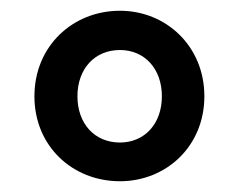

<svg xmlns="http://www.w3.org/2000/svg" viewBox="-20 -798 444 357"><path d="M203 -461C289 -461 360 -526 360 -619C360 -712 289 -778 203 -778C115 -778 44 -712 44 -619C44 -526 115 -461 203 -461ZM203 -533C156 -533 124 -568 124 -619C124 -670 156 -705 203 -705C249 -705 281 -670 281 -619C281 -568 249 -533 203 -533Z"/></svg>

Font: Source Han Sans KR
Style: Bold
Weight: 700
Designer: Ryoko NISHIZUKA 西塚涼子 (kana, bopomofo & ideographs); Paul D. Hunt (Latin, Greek & Cyrillic); Sandoll Communications 산돌커뮤니
Foundry: Adobe
Version: Version 2.004;hotconv 1.0.118;makeotfexe 2.5.65603